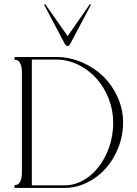

<svg xmlns="http://www.w3.org/2000/svg" viewBox="-20 -925 674 945"><path d="M51.8 -629.9V-644.5H87.9H112.3H136.7H256.8Q322.3 -644.5 383.1 -618.4Q443.8 -592.3 488.3 -548.8Q532.7 -505.4 559.3 -445.8Q585.9 -386.2 585.9 -322.3Q585.9 -258.3 562.5 -198.7Q539.1 -139.2 500.2 -95.7Q461.4 -52.2 408 -26.1Q354.5 0 296.9 0H136.7H112.3H87.9H51.8V-14.6H56.6Q71.3 -14.6 79.6 -31.5Q87.9 -48.3 87.9 -78.1V-566.4Q87.9 -596.2 79.6 -613Q71.3 -629.9 56.6 -629.9ZM313 -747.1 202.1 -905.3 197.3 -901.4 297.9 -710.9Q306.2 -698.2 312.5 -698.2Q320.3 -698.2 327.1 -711.9L427.7 -901.4L422.9 -905.3ZM136.7 -12.7H296.9Q360.8 -12.7 416.3 -54.9Q471.7 -97.2 504.4 -168.7Q537.1 -240.2 537.1 -322.3Q537.1 -383.8 514.4 -440.9Q491.7 -498 453.9 -539.8Q416 -581.5 364.3 -606.7Q312.5 -631.8 256.8 -631.8H136.7Z"/></svg>

Font: Elaris
Style: Regular
Weight: 500
Version: Version 1.0